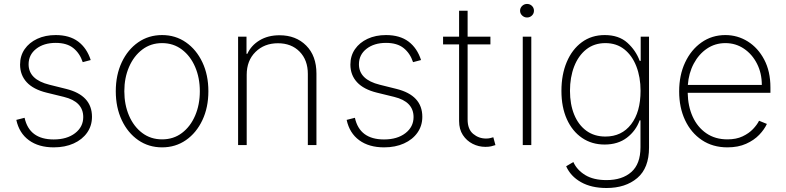

<svg xmlns="http://www.w3.org/2000/svg" viewBox="-20 -730 3956 966"><path d="M436.4 -427.9 396.3 -417.3Q381.4 -462 348.9 -488.1Q316.4 -514.2 260.3 -514.2Q200.3 -514.2 162.1 -484.4Q123.9 -454.5 123.9 -406.6Q123.9 -329.5 229 -303.6L312.9 -282.7Q442.8 -250.4 442.8 -142.4Q442.8 -97.3 418.3 -62.5Q393.8 -27.7 350.5 -8.2Q307.2 11.4 250.4 11.4Q174.4 11.4 125.4 -24.5Q76.3 -60.4 62.1 -126.8L103.7 -137.4Q127.5 -28.4 250 -28.4Q316.8 -28.4 357.8 -60Q398.8 -91.6 398.8 -141Q398.8 -218.8 301.5 -242.5L214.5 -263.8Q147.7 -280.2 114.3 -316.4Q81 -352.6 81 -405.2Q81 -449.2 104 -482.6Q127.1 -516 167.6 -534.8Q208.1 -553.6 260.3 -553.6Q329.5 -553.6 373.2 -521Q416.9 -488.3 436.4 -427.9Z M795.5 11.4Q728 11.4 675.4 -25Q622.9 -61.4 592.7 -125.4Q562.5 -189.3 562.5 -271Q562.5 -353 592.7 -416.9Q622.9 -480.8 675.4 -517.2Q728 -553.6 795.5 -553.6Q862.9 -553.6 915.5 -517Q968 -480.5 998.2 -416.7Q1028.4 -353 1028.4 -271Q1028.4 -189.3 998.2 -125.4Q968 -61.4 915.5 -25Q862.9 11.4 795.5 11.4ZM795.5 -28.8Q853 -28.8 895.6 -61.1Q938.2 -93.4 961.8 -148.4Q985.4 -203.5 985.4 -271Q985.4 -338.4 961.8 -393.3Q938.2 -448.2 895.4 -480.6Q852.6 -513.1 795.5 -513.1Q738.6 -513.1 695.8 -480.6Q653.1 -448.2 629.3 -393.3Q605.5 -338.4 605.5 -271Q605.5 -203.5 629.1 -148.4Q652.7 -93.4 695.5 -61.1Q738.3 -28.8 795.5 -28.8Z M1221.2 -353.7V0H1177.9V-545.5H1220.2V-459.2H1224.4Q1243.6 -501.4 1285.9 -527Q1328.1 -552.6 1386.4 -552.6Q1468.8 -552.6 1520.4 -500.9Q1572.1 -449.2 1572.1 -359.7V0H1528.8V-358Q1528.8 -427.9 1487.4 -470.2Q1446 -512.4 1378.2 -512.4Q1310 -512.4 1265.6 -468.8Q1221.2 -425.1 1221.2 -353.7Z M2098.4 -427.9 2058.2 -417.3Q2043.3 -462 2010.8 -488.1Q1978.3 -514.2 1922.2 -514.2Q1862.2 -514.2 1824 -484.4Q1785.9 -454.5 1785.9 -406.6Q1785.9 -329.5 1891 -303.6L1974.8 -282.7Q2104.8 -250.4 2104.8 -142.4Q2104.8 -97.3 2080.3 -62.5Q2055.8 -27.7 2012.4 -8.2Q1969.1 11.4 1912.3 11.4Q1836.3 11.4 1787.3 -24.5Q1738.3 -60.4 1724.1 -126.8L1765.6 -137.4Q1789.4 -28.4 1911.9 -28.4Q1978.7 -28.4 2019.7 -60Q2060.7 -91.6 2060.7 -141Q2060.7 -218.8 1963.4 -242.5L1876.4 -263.8Q1809.7 -280.2 1776.3 -316.4Q1742.9 -352.6 1742.9 -405.2Q1742.9 -449.2 1766 -482.6Q1789.1 -516 1829.5 -534.8Q1870 -553.6 1922.2 -553.6Q1991.5 -553.6 2035.2 -521Q2078.8 -488.3 2098.4 -427.9Z M2447.4 -545.5V-506.7H2332.7V-128.9Q2332.7 -79.5 2360.8 -56.3Q2388.8 -33 2425.1 -33Q2436.8 -33 2445.5 -35Q2454.2 -36.9 2462 -39.4L2472.7 0Q2462.7 3.6 2450.8 6.2Q2438.9 8.9 2422.2 8.9Q2388.1 8.9 2358 -6.4Q2327.8 -21.7 2308.8 -50.6Q2289.8 -79.5 2289.8 -121.1V-506.7H2209.2V-545.5H2289.8V-676.1H2332.7V-545.5Z M2610.1 0V-545.5H2653.1V0ZM2631.7 -642Q2617.5 -642 2607.1 -652Q2596.6 -661.9 2596.6 -676.1Q2596.6 -690.3 2607.1 -700.3Q2617.5 -710.2 2631.7 -710.2Q2646.3 -710.2 2656.4 -700.3Q2666.5 -690.3 2666.5 -676.1Q2666.5 -661.9 2656.4 -652Q2646.3 -642 2631.7 -642Z M3031.6 215.9Q2955.3 215.9 2903.1 186.4Q2850.9 157 2828.5 106.5L2864.7 85.2Q2882.5 125 2924.2 150.6Q2965.9 176.1 3031.6 176.1Q3110.4 176.1 3156.4 135.5Q3202.4 94.8 3202.4 11V-124.6H3198.2Q3179.3 -71.7 3134.2 -37.3Q3089.1 -2.8 3022 -2.8Q2957.4 -2.8 2908.4 -36.2Q2859.4 -69.6 2832 -130.3Q2804.7 -191.1 2804.7 -272.7Q2804.7 -354.8 2831.5 -418.1Q2858.3 -481.5 2907.3 -517.6Q2956.3 -553.6 3022.4 -553.6Q3093.4 -553.6 3136.2 -515.1Q3179 -476.6 3198.5 -423.7H3203.5V-545.5H3245.4V12.8Q3245.4 115.4 3186.3 165.7Q3127.1 215.9 3031.6 215.9ZM3025.9 -43Q3108 -43 3155.4 -104.8Q3202.8 -166.5 3202.8 -273.1Q3202.8 -342 3181.6 -396.3Q3160.5 -450.6 3121.1 -481.9Q3081.7 -513.1 3025.9 -513.1Q2969.5 -513.1 2929.5 -481.4Q2889.6 -449.6 2868.6 -395.2Q2847.7 -340.9 2847.7 -273.1Q2847.7 -204.9 2869 -153.1Q2890.3 -101.2 2930.2 -72.1Q2970.2 -43 3025.9 -43Z M3639.9 11.4Q3566.1 11.4 3511.4 -25.2Q3456.7 -61.8 3426.8 -125.4Q3397 -188.9 3397 -270.2Q3397 -351.9 3427 -415.8Q3457 -479.8 3509.6 -516.7Q3562.1 -553.6 3629.6 -553.6Q3690.7 -553.6 3742.2 -521.5Q3793.7 -489.3 3824.9 -430.2Q3856.2 -371.1 3856.2 -290.1V-263.1H3440Q3441.1 -196 3465 -143.1Q3489 -90.2 3533.6 -59.5Q3578.1 -28.8 3639.9 -28.8Q3684.3 -28.8 3716.1 -43.9Q3747.9 -58.9 3768.5 -80.6Q3789.1 -102.3 3799 -122.5L3838.4 -106.5Q3826 -79.2 3799.9 -51.8Q3773.8 -24.5 3733.8 -6.6Q3693.9 11.4 3639.9 11.4ZM3440.7 -302.6H3812.9Q3812.9 -361.9 3788.7 -409.4Q3764.6 -457 3723 -485.1Q3681.5 -513.1 3629.6 -513.1Q3577.8 -513.1 3536.8 -485.3Q3495.7 -457.4 3470.3 -409.6Q3445 -361.9 3440.7 -302.6Z"/></svg>

Font: Inter Extra Light BETA
Style: Regular
Weight: 200
Designer: Rasmus Andersson
Foundry: rsms
Version: Version 3.011;git-f93a4a705